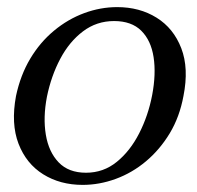

<svg xmlns="http://www.w3.org/2000/svg" viewBox="-20 -504 555 540"><path d="M309.5 -484Q372.8 -484 420.5 -454.2Q468.2 -424.5 489.9 -368.2Q511.5 -312 496 -234Q485.2 -175.2 457.4 -129.1Q429.5 -83 390.6 -50.4Q351.8 -17.8 305.6 -0.9Q259.5 16 212.5 16Q149.2 16 101.5 -13.8Q53.8 -43.5 32.1 -99.8Q10.5 -156 25 -234Q37.5 -292.8 65 -338.9Q92.5 -385 131.8 -417.6Q171 -450.2 216.8 -467.1Q262.5 -484 309.5 -484ZM300.8 -444.8Q251.8 -444.8 213.4 -415.8Q175 -386.8 149.5 -338.6Q124 -290.5 112 -232Q100.8 -173.8 108.9 -125.1Q117 -76.5 144.9 -47.4Q172.8 -18.2 222 -18.2Q271 -18.2 308.5 -48.8Q346 -79.2 371.4 -128.9Q396.8 -178.5 408 -236.8Q419.2 -296 412 -343.1Q404.8 -390.2 377.4 -417.5Q350 -444.8 300.8 -444.8Z"/></svg>

Font: Young Serif Light
Style: Italic
Weight: 300
Italic angle: -10.979°
Designer: Bastien Sozeau
Foundry: NBR — Bastien Sozeau
Version: Version 5.001